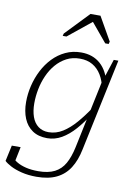

<svg xmlns="http://www.w3.org/2000/svg" viewBox="-125 -853 809 1156"><g transform="rotate(10 279.0 -275.0)"><path d="M383 20 474 -412H477L518 -538H546L427 24Q413 94 383 141Q353 188 303.5 212Q254 236 181 236Q131 236 90.5 226Q50 216 22.5 201.5Q-5 187 -18 174L3 77H57L35 184Q32 182 29.5 179Q27 176 25.5 171.5Q24 167 23.5 160.5Q23 154 24 145Q34 159 56 172Q78 185 110.5 193Q143 201 186 201Q247 201 286 181Q325 161 347.5 121Q370 81 383 20ZM499 -388 478 -356Q469 -403 448 -437.5Q427 -472 394.5 -491Q362 -510 317 -510Q271 -510 235 -491Q199 -472 172 -440.5Q145 -409 127 -368.5Q109 -328 100.5 -284Q92 -240 92 -198Q92 -151 104.5 -115.5Q117 -80 143 -60.5Q169 -41 206 -41Q252 -41 292.5 -66.5Q333 -92 370.5 -135.5Q408 -179 443 -232L446 -195Q410 -138 372 -95Q334 -52 292.5 -28Q251 -4 204 -4Q150 -4 114 -28.5Q78 -53 60 -96.5Q42 -140 42 -197Q42 -247 54 -297Q66 -347 89 -392Q112 -437 145.5 -472Q179 -507 222.5 -527.5Q266 -548 318 -548Q354 -548 383.5 -537.5Q413 -527 436 -506.5Q459 -486 475 -456Q491 -426 499 -388ZM393 -786H332L194 -642L190 -627H213L375 -758H341L450 -627H471L475 -642Z"/></g></svg>

Font: Roboto Serif 20pt Thin
Style: Italic
Weight: 250
Italic angle: -10°
Version: Version 1.007